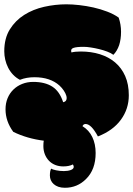

<svg xmlns="http://www.w3.org/2000/svg" viewBox="-24 -659 626 904"><path d="M378.9 -75.2Q368.7 -75.2 364.3 -64.9Q395 -46.4 410.6 -13.7Q426.3 19 426.3 61.5Q426.3 139.6 380.9 184.1Q339.8 225.1 281.7 225.1Q264.2 225.1 251 220.5Q237.8 215.8 228.8 207.8Q219.7 199.7 215.3 189.2Q210.9 178.7 210.9 167.5Q210.9 144 217.3 134.8Q222.7 139.2 240.2 142.8Q257.8 146.5 276.9 146.5Q295.9 146.5 309.6 141.4Q323.2 136.2 323.2 126.5Q323.2 122.1 319.3 115.2Q301.3 124.5 273.9 124.5Q252.9 124.5 235.6 117.4Q218.3 110.4 206.1 97.4Q193.8 84.5 187 66.9Q180.2 49.3 180.2 28.3Q180.2 12.7 182.1 3.4Q104 -6.3 38.6 -38.1Q2 -87.9 2 -144.5Q2 -172.9 11.7 -196.5Q21.5 -220.2 39.1 -237.3Q56.6 -254.4 80.6 -263.9Q104.5 -273.4 132.3 -273.4Q187.5 -273.4 222.2 -251.2Q256.8 -229 273.4 -177.7Q285.2 -180.2 288.3 -188.7Q291.5 -197.3 288.1 -208.7Q284.7 -220.2 276.1 -232.9Q267.6 -245.6 255.9 -256.3Q212.4 -295.4 138.2 -295.4Q100.6 -295.4 69.8 -283.2Q51.8 -292.5 37.8 -307.1Q23.9 -321.8 14.6 -339.8Q5.4 -357.9 0.7 -377.9Q-3.9 -397.9 -3.9 -417.5Q-3.9 -478.5 22.2 -520.5Q48.3 -562.5 90.1 -588.9Q131.8 -615.2 184.1 -627Q236.3 -638.7 288.6 -638.7Q315.9 -638.7 349.1 -635Q382.3 -631.3 416 -623.8Q449.7 -616.2 481 -604.2Q512.2 -592.3 534.7 -576.2Q545.9 -543.9 545.9 -509.3Q545.9 -474.6 537.1 -446.8Q527.3 -418.5 509.8 -400.9Q499 -409.2 481 -416Q462.9 -422.9 442.9 -427.7Q422.9 -432.6 403.6 -435.5Q384.3 -438.5 370.6 -438.5Q353 -438.5 341.3 -437.3Q329.6 -436 323 -433.8Q316.4 -431.6 313.7 -428.2Q311 -424.8 311 -420.4Q311 -416 312.5 -412.1Q329.6 -416.5 356.4 -416.5Q405.3 -416.5 446.5 -403.6Q487.8 -390.6 518.1 -365Q548.3 -339.4 565.4 -300.8Q582.5 -262.2 582.5 -210.4Q582.5 -146.5 545.4 -95.5Q508.3 -44.4 437 -16.6Q405.8 -75.2 378.9 -75.2Z"/></svg>

Font: Modak sl
Style: Regular
Weight: 400
Designer: Sarang Kulkarni, Maithili Shingre, Noopur Datye
Foundry: Ek Type
Version: Version 1.036;PS Version 1.000;hotconv 1.0.79;makeotf.lib2.5